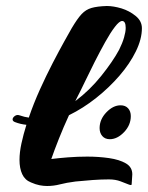

<svg xmlns="http://www.w3.org/2000/svg" viewBox="-20 -617 493 640"><path d="M137 3Q125 3 112 0.5Q99 -2 83 -9Q63 -17 54 -36.5Q45 -56 45 -84Q45 -109 51.5 -139Q58 -169 68 -201Q48 -203 30 -210Q22 -213 22 -219Q22 -225 29.5 -230.5Q37 -236 47 -232Q61 -227 76 -225Q92 -272 113 -318.5Q134 -365 155.5 -406.5Q177 -448 194 -478.5Q211 -509 219 -523Q238 -555 252 -570Q266 -585 285 -590.5Q304 -596 336 -597Q358 -597 385 -589Q411 -581 432 -564Q453 -547 453 -523Q453 -487 433 -446Q413 -405 378.5 -365Q344 -325 300.5 -290.5Q257 -256 210 -233Q192 -194 176.5 -155Q161 -116 151 -87Q175 -90 206.5 -92.5Q238 -95 271 -95Q309 -95 343.5 -90Q378 -85 399.5 -72.5Q421 -60 421 -36Q421 -29 420 -20Q419 -11 419 -5V-3Q419 2 409 -2Q399 -6 382 -12.5Q365 -19 343 -19Q318 -19 289.5 -17Q261 -15 232 -12Q201 -8 180 -2.5Q159 3 137 3ZM231 -280Q279 -316 317.5 -364Q356 -412 377 -451Q388 -473 393.5 -492Q399 -511 399 -524Q399 -547 387 -547Q378 -547 363 -527.5Q348 -508 330.5 -476.5Q313 -445 295.5 -410.5Q278 -376 263 -344.5Q248 -313 238 -294ZM346 -153Q330 -153 321 -163.5Q312 -174 312 -190Q312 -219 334.5 -242.5Q357 -266 382 -266Q398 -266 407 -256Q416 -246 416 -230Q416 -200 393.5 -176.5Q371 -153 346 -153Z"/></svg>

Font: Praise
Style: Regular
Weight: 400
Designer: Robert E. Leuschke
Foundry: Robert E. Leuschke
Version: Version 1.100; ttfautohint (v1.8.3)